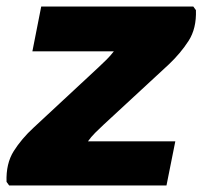

<svg xmlns="http://www.w3.org/2000/svg" viewBox="-21 -567 619 587"><path d="M78 -410 105 -547H570L578 -536Q580 -480 555.5 -442Q531 -404 495 -370L296 -186Q283 -174 270 -161Q257 -148 248 -135H515L488 0H7L-1 -11Q-3 -67 21 -105Q45 -143 82 -177L280 -361Q293 -373 305 -385Q317 -397 327 -410Z"/></svg>

Font: Kufam
Style: Bold Italic
Weight: 700
Italic angle: -11°
Designer: Artur Schmal
Foundry: Original Type
Version: Version 1.301; ttfautohint (v1.8.3)